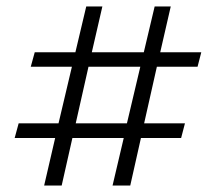

<svg xmlns="http://www.w3.org/2000/svg" viewBox="-20 -556 661 588"><path d="M115.2 12.2 148.9 -133.3H24.9L37.1 -178.2H159.2L200.2 -351.6H74.2L86.4 -396H210.9L244.1 -536.1H293.5L261.2 -396H420.4L453.6 -536.1H502.9L470.7 -396H596.2V-395L585 -351.6H460.4L421.4 -178.2H546.4L534.7 -133.3H411.6L378.9 12.2H324.7L358.9 -133.3H201.7L168.9 12.2ZM211.9 -178.2H368.7L409.7 -351.6H251Z"/></svg>

Font: Parastoo Print
Style: Print
Weight: 400
Foundry: Saber Rastikerdar (saber.rastikerdar@gmail.com)
Version: Version 1.0.0-alpha5